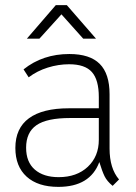

<svg xmlns="http://www.w3.org/2000/svg" viewBox="-20 -721 531 750"><path d="M368 -88Q332 9 208 9Q128 9 84 -31Q40 -71 40 -143Q40 -220 93 -259Q146 -298 249 -298H366V-342Q366 -409 339 -439.5Q312 -470 250 -470Q208 -470 166.5 -457Q125 -444 92 -419L72 -450Q147 -510 251 -510Q331 -510 369.5 -471.5Q408 -433 408 -353V-141Q408 -63 445 -20L420 5Q398 -13 388.5 -32.5Q379 -52 368 -88ZM366 -175V-260H254Q163 -260 122.5 -232Q82 -204 82 -144Q82 -88 116 -58.5Q150 -29 209 -29Q280 -29 323 -69.5Q366 -110 366 -175ZM198 -701H241L355 -570H305L220 -665L134 -570H85Z"/></svg>

Font: Bellota Text Light
Style: Regular
Weight: 300
Designer: Kemie Guaida
Foundry: Kemie Guaida
Version: Version 4.001